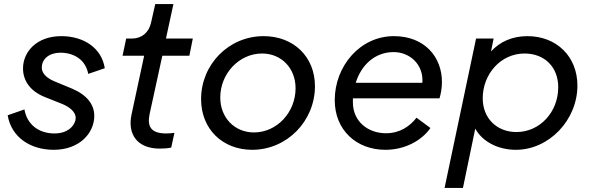

<svg xmlns="http://www.w3.org/2000/svg" viewBox="-20 -730 2928 951"><path d="M246 12C374 12 447 -71 447 -156C447 -213 410 -260 337 -291L250 -327C209 -344 187 -368 187 -395C187 -439 225 -469 279 -469C351 -469 405 -430 417 -364L499 -392C484 -491 396 -551 284 -551C161 -551 94 -473 94 -391C94 -333 127 -279 203 -249L286 -216C326 -200 355 -175 355 -146C355 -118 326 -69 250 -69C172 -69 114 -113 101 -188L18 -159C37 -47 134 12 246 12Z M771 6C790 6 809 5 828 1L844 -72C831 -70 815 -69 803 -69C724 -69 709 -107 721 -165L784 -454H918L935 -539H802L839 -710H749L728 -617C717 -568 681 -539 633 -539H605L587 -454H694L632 -165C610 -67 658 6 771 6Z M1229 12C1402 12 1540 -131 1540 -303C1540 -449 1434 -551 1286 -551C1112 -551 976 -410 976 -239C976 -90 1083 12 1229 12ZM1238 -74C1142 -74 1071 -147 1071 -247C1071 -366 1165 -465 1278 -465C1374 -465 1444 -392 1444 -293C1444 -173 1351 -74 1238 -74Z M2157 -243C2163 -263 2169 -292 2169 -324C2169 -448 2083 -551 1931 -551C1763 -551 1638 -402 1638 -234C1638 -86 1745 12 1889 12C1986 12 2069 -34 2112 -96L2043 -147C2010 -104 1960 -70 1892 -70C1801 -70 1728 -130 1728 -222V-243ZM1930 -472C2010 -472 2079 -410 2072 -320H1742C1769 -407 1836 -472 1930 -472Z M2592 -551C2519 -551 2456 -524 2412 -475L2425 -539H2338L2182 201H2273L2334 -93C2368 -30 2445 12 2535 12C2700 12 2840 -136 2840 -306C2840 -450 2737 -551 2592 -551ZM2538 -76C2441 -76 2371 -144 2371 -243C2371 -364 2461 -465 2578 -465C2678 -465 2745 -397 2745 -298C2745 -175 2654 -76 2538 -76Z"/></svg>

Font: Plus Jakarta Text
Style: Italic
Weight: 400
Italic angle: -12°
Designer: Gumpita Rahayu
Foundry: Tokotype Studio
Version: Version 1.000;hotconv 1.0.109;makeotfexe 2.5.65596